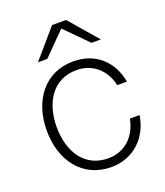

<svg xmlns="http://www.w3.org/2000/svg" viewBox="-137 -824 796 929"><g transform="rotate(-20 261.0 -360.0)"><path d="M277 12C392 12 473 -68 490 -178H440C424 -93 364 -33 277 -33C155 -33 93 -134 93 -260C93 -386 155 -487 277 -487C362 -487 421 -430 438 -351H488C469 -457 393 -532 277 -532C127 -532 42 -412 42 -260C42 -108 127 12 277 12ZM115 -586H163L277 -701L391 -586H439L313 -732H241Z"/></g></svg>

Font: Aspekta 200
Style: Regular
Weight: 200
Designer: Ivo Dolenc
Version: Version 2.000